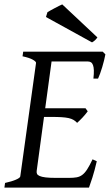

<svg xmlns="http://www.w3.org/2000/svg" viewBox="-20 -849 502 869"><path d="M418 -119.1Q408.2 -76.7 398.2 -45.4Q388.2 -14.2 382.8 0H0L2.9 -21Q33.7 -27.8 52.2 -35.9Q70.8 -43.9 71.8 -50.8L143.1 -564Q144 -569.8 128.9 -578.6Q113.8 -587.4 82 -594.2L85 -615.2H444.8L457 -603Q454.6 -590.3 450.9 -575.2Q447.3 -560.1 442.6 -544.9Q438 -529.8 433.1 -516.1Q428.2 -502.4 423.8 -493.2H402.8Q405.3 -515.6 404.8 -530.5Q404.3 -545.4 400.9 -554.4Q397.5 -563.5 391.6 -567.1Q385.7 -570.8 377 -570.8H213.4L184.6 -358.9H367.2L377 -345.2Q372.1 -338.4 366 -331.1Q359.9 -323.7 353.3 -316.7Q346.7 -309.6 340.3 -303.5Q334 -297.4 329.1 -293Q321.3 -301.3 312.5 -306.4Q303.7 -311.5 290.8 -314.5Q277.8 -317.4 259 -318.6Q240.2 -319.8 212.9 -319.8H179.2L146 -75.2Q145 -67.9 147.5 -62.3Q149.9 -56.6 159.2 -52.5Q168.5 -48.3 186 -46.1Q203.6 -43.9 232.9 -43.9H292Q312.5 -43.9 326.7 -46.4Q340.8 -48.8 352.3 -57.4Q363.8 -65.9 374.5 -82.5Q385.3 -99.1 398.9 -127.9ZM188 -772 194.8 -793.9Q199.7 -796.9 208.5 -801.8Q217.3 -806.6 227.3 -812Q237.3 -817.4 246.6 -822Q255.9 -826.7 261.7 -829.1L420.9 -679.7Q416.5 -673.3 410.9 -667.7Q405.3 -662.1 396.5 -657.2Z"/></svg>

Font: Akkhara
Style: Italic
Weight: 400
Italic angle: -7°
Designer: J. Victor Gaultney
Version: Version 1.00 June 13, 2006, initial release